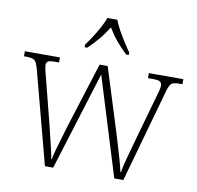

<svg xmlns="http://www.w3.org/2000/svg" viewBox="-84 -852 960 938"><g transform="rotate(10 396.5 -383.0)"><path d="M78 -458Q69 -493 58 -502Q47 -511 17 -511H5V-536H179V-511H158Q132 -511 124 -505.5Q116 -500 116 -487Q116 -479 121 -457.5Q126 -436 130 -422L184 -210Q190 -186 198 -152.5Q206 -119 213.5 -88Q221 -57 223 -40H226Q229 -57 237.5 -88Q246 -119 256.5 -153Q267 -187 274 -212L376 -535H416L513 -226Q520 -202 531.5 -165Q543 -128 553 -92Q563 -56 567 -36H570Q574 -64 586.5 -109Q599 -154 615 -212L674 -421Q680 -441 684.5 -458Q689 -475 689 -485Q689 -498 681 -504.5Q673 -511 646 -511H620V-536H791V-511H776Q746 -511 736 -502Q726 -493 716 -456L588 0H543L392 -489L240 0H199ZM289 -619Q303 -638 320 -664Q337 -690 351.5 -717Q366 -744 374 -766H423Q431 -744 446 -717Q461 -690 477.5 -664Q494 -638 508 -619V-606H495Q463 -637 441 -663.5Q419 -690 399 -724Q378 -690 356 -663.5Q334 -637 302 -606H289Z"/></g></svg>

Font: Noto Serif Georgian SemiCondensed ExtraLight
Style: Regular
Weight: 200
Width: 4
Designer: Monotype Design Team, Akaki Razmadze
Foundry: Google LLC
Version: Version 2.003; ttfautohint (v1.8.4.7-5d5b)